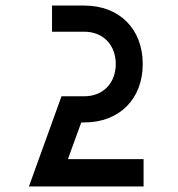

<svg xmlns="http://www.w3.org/2000/svg" viewBox="-20 -670 640 690"><path d="M84 0H496V-98H224L272 -230H283C409 -230 493 -314 493 -440C493 -566 409 -650 283 -650H167V-556H283C351 -556 396 -508 396 -440C396 -371 350 -324 283 -324H201Z"/></svg>

Font: Grotesk 02 Mince
Style: Bold
Weight: 400
Designer: Frank Adebiaye, contributions by Jérémy Landes, Ariel Martín Pérez
Foundry: Velvetyne Type Foundry
Version: Version 3.000;Glyphs 3.1.2 (3150)